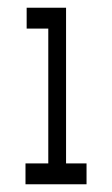

<svg xmlns="http://www.w3.org/2000/svg" viewBox="-20 -477 290 497"><path d="M46 0V-54H105V-403H49V-457H151V-54H204V0Z"/></svg>

Font: Inconsolata UltraCondensed
Style: Regular
Weight: 400
Width: 1
Monospace: yes
Designer: Raph Levien, Cyreal, Brenton Simpson
Foundry: Raph Levien, Cyreal, Google
Version: Version 3.001; ttfautohint (v1.8.2.53-6de2)